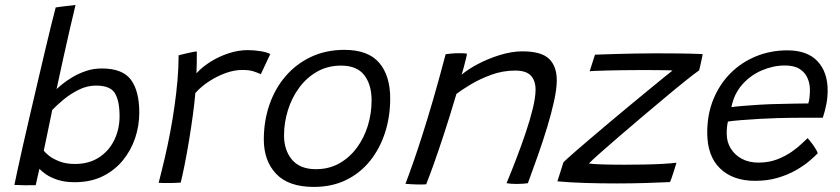

<svg xmlns="http://www.w3.org/2000/svg" viewBox="-20 -737 3386 774"><path d="M38 8.5Q41.5 -9 50.5 -50.8Q59.5 -92.5 72.5 -150.2Q85.5 -208 101 -274Q116.5 -340 132 -406.8Q147.5 -473.5 161.8 -533.5Q176 -593.5 187.2 -639Q198.5 -684.5 204.5 -707Q211.5 -708.5 235 -711.2Q258.5 -714 284.5 -717Q275.5 -679.5 262.5 -623.8Q249.5 -568 235.5 -504.2Q221.5 -440.5 208 -377.5Q215.5 -385 232.5 -398.8Q249.5 -412.5 273.5 -426.8Q297.5 -441 327.2 -451Q357 -461 390.5 -461Q474 -461 507.8 -415.5Q541.5 -370 541.5 -283Q541.5 -230.5 524.8 -180.5Q508 -130.5 475 -90.2Q442 -50 393.5 -26.2Q345 -2.5 281 -2.5Q241.5 -2.5 212.5 -12Q183.5 -21.5 165 -34.5Q146.5 -47.5 139 -56.5Q135.5 -42 130.8 -21.5Q126 -1 124 9.5Q108 10 80.8 9.8Q53.5 9.5 38 8.5ZM156.5 -129.5Q162 -121.5 177.8 -109Q193.5 -96.5 220 -86.2Q246.5 -76 282.5 -76Q338 -76 378.2 -101.8Q418.5 -127.5 440.2 -171.5Q462 -215.5 462 -269Q462 -329.5 443.5 -360.8Q425 -392 367 -392Q331 -392 297 -375Q263 -358 235.5 -335Q208 -312 190.5 -293.5Q189.5 -288 186 -271.2Q182.5 -254.5 178 -232.8Q173.5 -211 169 -189.2Q164.5 -167.5 161 -151.2Q157.5 -135 156.5 -129.5Z M772 -441.5Q795.5 -467.5 829.8 -488.8Q864 -510 902.8 -522.5Q941.5 -535 978.5 -535Q1005 -535 1031.5 -530.5Q1058 -526 1069.5 -519L1031.5 -438Q1021 -443 1003.2 -449Q985.5 -455 956.5 -455Q924.5 -455 889.8 -442.5Q855 -430 822.8 -409Q790.5 -388 767.5 -362Q764.5 -325 757.5 -273.2Q750.5 -221.5 741.5 -167.5Q732.5 -113.5 723.5 -68.8Q714.5 -24 708.5 -1Q691.5 0.5 665.5 0.8Q639.5 1 619.5 0Q632 -48 644 -99.2Q656 -150.5 666 -203.2Q676 -256 683.5 -309Q691 -362 695.5 -413.5Q700 -465 700 -514Q711 -517 726 -520.5Q741 -524 754.5 -526.8Q768 -529.5 773.5 -529.5Q773.5 -511 773.2 -484Q773 -457 772 -441.5Z M1245 16.5Q1143 16.5 1093.2 -36.2Q1043.5 -89 1043.5 -174.5Q1043.5 -249 1066 -314.5Q1088.5 -380 1131.2 -429.8Q1174 -479.5 1234 -507.8Q1294 -536 1368.5 -536Q1464 -536 1508.5 -484Q1553 -432 1553 -340Q1553 -267 1532.2 -202.5Q1511.5 -138 1471.8 -88.5Q1432 -39 1375 -11.2Q1318 16.5 1245 16.5ZM1253.5 -55Q1306 -55 1347.5 -78.2Q1389 -101.5 1418.2 -141Q1447.5 -180.5 1462.8 -230.2Q1478 -280 1478 -332.5Q1478 -395.5 1448.5 -434Q1419 -472.5 1354.5 -472.5Q1301.5 -472.5 1259 -448.5Q1216.5 -424.5 1186.5 -384Q1156.5 -343.5 1140.8 -293.2Q1125 -243 1125 -191Q1125 -131.5 1157.2 -93.2Q1189.5 -55 1253.5 -55Z M1698 6Q1690 6.5 1679.5 6.8Q1669 7 1658.5 6.5Q1647.5 6.5 1634.8 5.5Q1622 4.5 1614.5 4Q1630.5 -38 1647.2 -86Q1664 -134 1683.2 -194.5Q1702.5 -255 1725.8 -334.5Q1749 -414 1776.5 -518.5Q1787 -520 1800.8 -521.2Q1814.5 -522.5 1829.5 -522.5Q1838.5 -522.5 1847.5 -522.2Q1856.5 -522 1862.5 -520.5Q1862 -515 1858 -498.5Q1854 -482 1849.2 -464.2Q1844.5 -446.5 1841 -436Q1865.5 -457 1906.5 -478.8Q1947.5 -500.5 1995.2 -515.2Q2043 -530 2085.5 -530Q2162 -530 2193.2 -500Q2224.5 -470 2224.5 -413.5Q2224.5 -379 2213.8 -330Q2203 -281 2185.8 -224.2Q2168.5 -167.5 2148 -109.2Q2127.5 -51 2108 1.5Q2101.5 2.5 2090 3.5Q2078.5 4.5 2065 4.5Q2052 4.5 2040.8 3.8Q2029.5 3 2022 1.5Q2041 -44 2061.2 -96.8Q2081.5 -149.5 2099.2 -202Q2117 -254.5 2128 -300Q2139 -345.5 2139 -375.5Q2139 -412 2120 -432.2Q2101 -452.5 2057 -452.5Q2007.5 -452.5 1961.8 -436Q1916 -419.5 1879.2 -397.5Q1842.5 -375.5 1820 -358.5Q1794.5 -272.5 1770.8 -199.8Q1747 -127 1728 -74Q1709 -21 1698 6Z M2680.5 -3Q2638 -1 2581 0.8Q2524 2.5 2465.5 2.5Q2400 2.5 2337 0.5Q2274 -1.5 2227 -6L2251.5 -83Q2266 -97 2294.2 -121.8Q2322.5 -146.5 2359.5 -178Q2396.5 -209.5 2437.5 -244Q2478.5 -278.5 2519 -312Q2559.5 -345.5 2594.8 -374.5Q2630 -403.5 2655.2 -424Q2680.5 -444.5 2691 -452.5Q2685 -453.5 2671 -453.8Q2657 -454 2638 -454.2Q2619 -454.5 2597.2 -454.5Q2575.5 -454.5 2554 -454.5Q2522.5 -454.5 2489.2 -454Q2456 -453.5 2427.8 -452.8Q2399.5 -452 2380.2 -451.2Q2361 -450.5 2357 -449.5L2378.5 -516.5Q2389 -517 2412.2 -517.8Q2435.5 -518.5 2468.5 -519.5Q2501.5 -520.5 2541.5 -521.2Q2581.5 -522 2625.5 -522Q2669.5 -522 2718 -521.5Q2766.5 -521 2812.5 -519Q2812.5 -517 2810.8 -508.2Q2809 -499.5 2806.5 -488.2Q2804 -477 2801.8 -467.2Q2799.5 -457.5 2798.5 -453.5Q2778.5 -439.5 2742 -410.2Q2705.5 -381 2660.5 -343.2Q2615.5 -305.5 2568 -265.5Q2520.5 -225.5 2477.2 -188Q2434 -150.5 2401.2 -121.8Q2368.5 -93 2354 -78Q2367 -75.5 2407.8 -74.2Q2448.5 -73 2498.5 -73Q2538 -73 2578.5 -73.8Q2619 -74.5 2652.8 -76.5Q2686.5 -78.5 2707 -81Q2705.5 -76.5 2702.2 -65.5Q2699 -54.5 2694.8 -41.5Q2690.5 -28.5 2686.8 -17.8Q2683 -7 2680.5 -3Z M3276.5 -119Q3264 -106 3241.8 -87.2Q3219.5 -68.5 3188 -50.5Q3156.5 -32.5 3115.2 -20.2Q3074 -8 3024 -8Q2934.5 -8 2882.8 -58Q2831 -108 2831 -202.5Q2831 -276.5 2856 -337.2Q2881 -398 2925 -442Q2969 -486 3027.8 -510Q3086.5 -534 3154 -534Q3234.5 -534 3275.5 -490.2Q3316.5 -446.5 3316.5 -372Q3316.5 -345.5 3311.5 -318.5Q3306.5 -291.5 3297 -262.5Q3292.5 -262.5 3272.8 -262.5Q3253 -262.5 3225.2 -262.5Q3197.5 -262.5 3168.2 -262Q3139 -261.5 3115.5 -261Q3082 -260 3042.5 -257.8Q3003 -255.5 2968.2 -252.8Q2933.5 -250 2914.5 -247Q2909.5 -227.5 2909.5 -198Q2909.5 -165.5 2925.5 -139Q2941.5 -112.5 2970.2 -97Q2999 -81.5 3037.5 -81.5Q3079 -81.5 3112.8 -94.5Q3146.5 -107.5 3172 -125.5Q3197.5 -143.5 3213.5 -159.2Q3229.5 -175 3235.5 -180Q3238 -177.5 3244 -170.5Q3250 -163.5 3256.8 -154.2Q3263.5 -145 3269 -135.5Q3274.5 -126 3276.5 -119ZM2928.5 -305Q2943.5 -307.5 2973.8 -310Q3004 -312.5 3044 -315Q3084 -317.5 3127.5 -318Q3153.5 -319 3177.8 -319.2Q3202 -319.5 3219 -319.8Q3236 -320 3238.5 -320Q3242 -331 3243.5 -345.8Q3245 -360.5 3245 -374.5Q3245 -400 3235.2 -422.5Q3225.5 -445 3203.5 -459Q3181.5 -473 3144 -473Q3097 -473 3051 -453.2Q3005 -433.5 2972 -396Q2939 -358.5 2928.5 -305Z"/></svg>

Font: Grandstander Thin Light
Style: Italic
Weight: 300
Italic angle: -15°
Version: Version 1.200